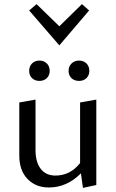

<svg xmlns="http://www.w3.org/2000/svg" viewBox="-20 -908 564 935"><path d="M414 -857 269 -687 122 -857 158 -888 269 -780 379 -888ZM208 -527.5Q194 -514 172 -514Q150 -514 136 -527.5Q122 -541 122 -563Q122 -585 136 -599Q150 -613 172 -613Q194 -613 208 -599Q222 -585 222 -563Q222 -541 208 -527.5ZM365 -514Q342 -514 328 -527.5Q314 -541 314 -563Q314 -585 328.5 -599Q343 -613 365 -613Q387 -613 401 -599Q415 -585 415 -563Q415 -541 401 -527.5Q387 -514 365 -514ZM370 -409 449 -423V-7L384 7L374 -64Q306 5 218 5Q154 5 114 -36.5Q74 -78 74 -150V-409L153 -423V-177Q153 -118 178.5 -85.5Q204 -53 250 -53Q322 -53 370 -114Z"/></svg>

Font: EauTestText Medium
Style: Regular
Weight: 500
Designer: Christian Thalmann (Catharsis Fonts)
Version: Version 0.001;PS 000.001;hotconv 1.0.88;makeotf.lib2.5.64775